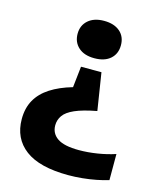

<svg xmlns="http://www.w3.org/2000/svg" viewBox="-113 -636 754 916"><g transform="rotate(15 263.5 -178.0)"><path d="M338 -315.5 367 -131.5Q298 -118.5 259.5 -101.5Q221 -84.5 205.8 -62.5Q190.5 -40.5 190.5 -14Q190.5 26.5 223.8 49Q257 71.5 329.5 71.5Q373.5 71.5 420.5 64Q467.5 56.5 508 43V172Q482 180 449.2 186.5Q416.5 193 380.8 196.5Q345 200 312 200Q169.5 200 99 147Q28.5 94 28.5 -2Q28.5 -56 51 -96Q73.5 -136 117.5 -164.5Q161.5 -193 225.5 -211.5L237 -315.5ZM287.5 -555.5Q337 -555.5 365.8 -530.8Q394.5 -506 394.5 -463.5Q394.5 -421 366.2 -396Q338 -371 287.5 -371Q237 -371 208.8 -396.5Q180.5 -422 180.5 -463.5Q180.5 -505 209.2 -530.2Q238 -555.5 287.5 -555.5Z"/></g></svg>

Font: Encode Sans SemiExpanded
Style: Bold
Weight: 700
Width: 6
Designer: Multiple Designers
Foundry: Impallari Type
Version: Version 3.002